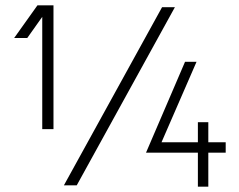

<svg xmlns="http://www.w3.org/2000/svg" viewBox="-20 -693 894 718"><path d="M138 -210V-630L82 -551H33L120 -673H180V-210ZM267 0H219L586 -666H634ZM759 -122V5H720V-122H526L672 -462H715L584 -161H720V-236H759V-161H824V-122Z"/></svg>

Font: Sulphur Point Light
Style: Regular
Weight: 300
Designer: Noponies / Dale Sattler
Foundry: Noponies
Version: Version 1.000; ttfautohint (v1.8)